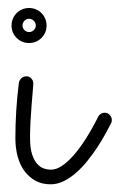

<svg xmlns="http://www.w3.org/2000/svg" viewBox="-20 -448 304 487"><path d="M98.1 -383.3Q98.1 -364.7 85.2 -351.8Q72.3 -338.9 53.7 -338.9Q35.2 -338.9 22.2 -351.8Q9.3 -364.7 9.3 -383.3Q9.3 -392.6 12.7 -400.6Q16.1 -408.7 22.2 -414.8Q28.3 -420.9 36.4 -424.3Q44.4 -427.7 53.7 -427.7Q63 -427.7 71 -424.3Q79.1 -420.9 85.2 -414.8Q91.3 -408.7 94.7 -400.6Q98.1 -392.6 98.1 -383.3ZM19 -97.2Q19 -167.5 27.8 -237.3Q28.8 -244.1 33.9 -249.3Q39.1 -254.4 47.4 -254.4Q54.7 -254.4 59.6 -248.8Q64.5 -243.2 64.5 -235.8Q64.5 -232.9 63.2 -218.3Q62 -203.6 60.3 -183.3Q58.6 -163.1 57.4 -140.4Q56.2 -117.7 56.2 -98.6Q56.2 -72.8 61.3 -56.9Q66.4 -41 74.5 -32.2Q82.5 -23.4 91.6 -20.5Q100.6 -17.6 108.9 -17.6Q122.6 -17.6 137.2 -27.3Q151.9 -37.1 167.2 -54.7Q182.6 -72.3 198.2 -96.9Q213.9 -121.6 229 -151.9Q231.4 -156.7 235.8 -159.4Q240.2 -162.1 245.6 -162.1Q253.4 -162.1 258.5 -156.2Q263.7 -150.4 263.7 -143.6Q263.7 -138.7 261.7 -135.3Q255.9 -124 247.1 -107.9Q238.3 -91.8 227.1 -74.7Q215.8 -57.6 202.4 -40.8Q189 -23.9 173.8 -10.5Q158.7 2.9 142.1 11.2Q125.5 19.5 108.4 19.5Q86.4 19.5 69.8 10.3Q53.2 1 41.7 -14.6Q30.3 -30.3 24.7 -51.5Q19 -72.8 19 -97.2ZM70.8 -383.3Q70.8 -390.1 65.7 -395.3Q60.5 -400.4 53.7 -400.4Q46.9 -400.4 42 -395.3Q37.1 -390.1 37.1 -383.3Q37.1 -376.5 42 -371.6Q46.9 -366.7 53.7 -366.7Q60.5 -366.7 65.7 -371.6Q70.8 -376.5 70.8 -383.3Z"/></svg>

Font: Sacramento
Style: Regular
Weight: 400
Designer: Astigmatic (AOETI)
Foundry: Astigmatic (AOETI)
Version: Version 1.000